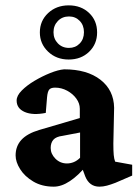

<svg xmlns="http://www.w3.org/2000/svg" viewBox="-20 -699 527 727"><path d="M183.6 7.8Q138.7 7.8 106 -11.7Q73.2 -31.2 56.2 -58.6Q39.1 -85.9 39.1 -110.4Q39.1 -145.5 61 -169.4Q83 -193.4 128.9 -207L282.2 -252V-287.1Q282.2 -307.6 269 -325.7Q255.9 -343.8 234.4 -355.5Q212.9 -367.2 188.5 -367.2Q172.9 -367.2 166.5 -359.9Q160.2 -352.5 158.2 -331.1L153.3 -271.5Q104.5 -261.7 73.7 -274.9Q43 -288.1 43 -318.4Q43 -336.9 62.5 -356.4Q82 -376 110.8 -393.1Q139.6 -410.2 169.9 -422.4Q200.2 -434.6 222.7 -436.5Q309.6 -436.5 360.4 -397Q411.1 -357.4 412.1 -291L409.2 -155.3Q409.2 -127.9 410.6 -112.3Q412.1 -96.7 416 -86.9L480.5 -75.2V-34.2L417 -6.8Q399.4 0 384.8 3.9Q370.1 7.8 356.4 7.8Q318.4 7.8 302.7 -31.2L286.1 -76.2L306.6 -71.3Q276.4 -34.2 244.6 -13.2Q212.9 7.8 183.6 7.8ZM233.4 -80.1Q247.1 -80.1 259.8 -85.4Q272.5 -90.8 283.2 -101.6V-197.3L216.8 -184.6Q192.4 -181.6 182.1 -169.9Q171.9 -158.2 171.9 -138.7Q171.9 -116.2 189.9 -98.1Q208 -80.1 233.4 -80.1ZM240.2 -473.6Q193.4 -473.6 162.1 -503.4Q130.9 -533.2 130.9 -576.2Q130.9 -620.1 162.1 -649.4Q193.4 -678.7 240.2 -678.7Q287.1 -678.7 317.4 -649.9Q347.7 -621.1 347.7 -576.2Q347.7 -532.2 317.4 -502.9Q287.1 -473.6 240.2 -473.6ZM241.2 -517.6Q265.6 -517.6 281.7 -534.2Q297.9 -550.8 297.9 -577.1Q297.9 -603.5 281.7 -620.1Q265.6 -636.7 241.2 -636.7Q215.8 -636.7 199.2 -619.6Q182.6 -602.5 182.6 -577.1Q182.6 -551.8 199.2 -534.7Q215.8 -517.6 241.2 -517.6Z"/></svg>

Font: Crimson Pro
Style: Bold
Weight: 700
Designer: Jacques Le Bailly
Foundry: Baron von Fonthausen
Version: Version 1.003